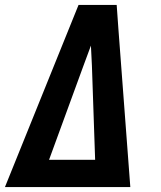

<svg xmlns="http://www.w3.org/2000/svg" viewBox="-29 -755 649 775"><path d="M-9 0 288 -735H442L449 -637L497 0ZM355 -110 342 -490Q341 -510 340 -530.5Q339 -551 338 -571Q331 -551 323 -530.5Q315 -510 308 -490L169 -110Z"/></svg>

Font: Iosevka XBd Ex Obl
Style: Regular
Weight: 800
Width: 7
Italic angle: -9°
Monospace: yes
Designer: Belleve Invis
Foundry: Belleve Invis
Version: Version 32.5.0; ttfautohint (v1.8.4)